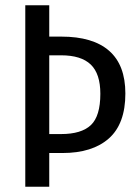

<svg xmlns="http://www.w3.org/2000/svg" viewBox="-20 -709 516 729"><path d="M456 -354Q456 -239 393.5 -183.5Q331 -128 217 -128H167V0H76V-689H167V-570H213Q333 -570 394.5 -516Q456 -462 456 -354ZM361 -353Q361 -429 324.5 -464Q288 -499 212 -499H167V-200H212Q289 -200 325 -234Q361 -268 361 -353Z"/></svg>

Font: Fira Sans Compressed
Style: Regular
Weight: 400
Width: 1
Designer: bBox Type GmbH & Carrois Corporate GbR & Edenspiekermann AG
Foundry: bBox Type GmbH & Carrois Corporate GbR & Edenspiekermann AG
Version: Version 4.301